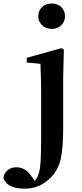

<svg xmlns="http://www.w3.org/2000/svg" viewBox="-129 -831 479 1122"><path d="M172.9 -662.1Q140.6 -662.1 117.7 -683.1Q94.7 -704.1 94.7 -736.3Q94.7 -769.5 117.2 -790Q139.6 -810.5 172.9 -810.5Q206.1 -810.5 228.5 -790Q251 -769.5 251 -736.3Q251 -704.1 228.5 -683.1Q206.1 -662.1 172.9 -662.1ZM27.3 -493.2 230.5 -549.8 244.1 -541 240.2 -384.8V-88.9Q240.2 36.1 226.1 97.2Q211.9 158.2 172.9 201.2Q107.4 271.5 15.6 271.5Q-87.9 271.5 -109.4 209Q-105.5 179.7 -84 163.1Q-62.5 146.5 -35.2 146.5Q19.5 146.5 51.8 195.3L74.2 225.6Q86.9 212.9 93.8 194.3Q100.6 176.8 104.5 150.9Q108.4 125 109.9 75.2Q111.3 25.4 111.3 0.5Q111.3 -24.4 111.3 -101.6V-302.7Q111.3 -362.3 107.4 -458L27.3 -465.8Z"/></svg>

Font: GenRyuMin TW TTF Bold
Style: Regular
Weight: 700
Version: Version 1.300